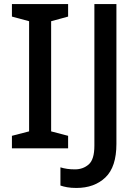

<svg xmlns="http://www.w3.org/2000/svg" viewBox="-20 -734 684 950"><path d="M317 0H39V-62L124 -84V-629L39 -652V-714H317V-652L233 -629V-84L317 -62ZM358 196Q332 196 312.5 192.5Q293 189 279 184V94Q295 99 312.5 101.5Q330 104 351 104Q391 104 419 79.5Q447 55 447 -13V-714H556V-22Q556 92 501.5 144Q447 196 358 196Z"/></svg>

Font: Noto Sans Meetei Mayek Medium
Style: Regular
Weight: 500
Designer: Monotype Design Team and Neelakash Kshetrimayum
Foundry: Monotype Imaging Inc.
Version: Version 2.002; ttfautohint (v1.8.4.7-5d5b)